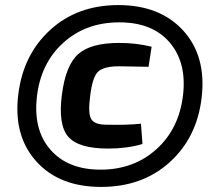

<svg xmlns="http://www.w3.org/2000/svg" viewBox="-20 -723 851 756"><path d="M446 -703Q610 -703 701.5 -602.5Q793 -502 774 -339Q756 -182 648.5 -84.5Q541 13 378 13Q213 13 122.5 -88Q32 -189 52 -351Q71 -508 178 -605.5Q285 -703 446 -703ZM450 -635Q317 -635 228 -553.5Q139 -472 125 -339Q111 -210 179.5 -132.5Q248 -55 376 -55Q507 -55 596.5 -136Q686 -217 701 -351Q715 -478 647.5 -556.5Q580 -635 450 -635ZM535 -236 541 -156Q480 -138 406 -138Q288 -138 248 -185.5Q208 -233 224 -352Q239 -467 288.5 -510.5Q338 -554 450 -554Q517 -554 577 -539L565 -460Q477 -462 449 -462Q389 -462 366.5 -441Q344 -420 335 -345Q326 -277 339 -254.5Q352 -232 399 -232Q480 -230 535 -236Z"/></svg>

Font: Ezarion
Style: Bold Italic
Weight: 700
Italic angle: -8°
Designer: Natanael Gama
Version: Version 1.001;PS 001.001;hotconv 1.0.70;makeotf.lib2.5.58329